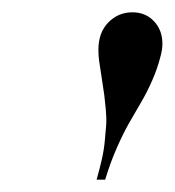

<svg xmlns="http://www.w3.org/2000/svg" viewBox="-20 -780 284 312"><path d="M241 -689Q235.8 -668.5 227.4 -649.4Q219 -630.4 209.5 -614.1Q200 -597.9 190.2 -580.8Q180.4 -563.7 169.8 -539.7Q159.2 -515.6 150.9 -488H137Q142.3 -507.1 145.8 -522.5Q149.2 -537.8 150.5 -553.2Q151.9 -568.6 152.6 -577.6Q153.3 -586.7 151.9 -602.5Q150.4 -618.4 149.5 -625Q148.7 -631.6 145.5 -652Q142.3 -672.4 141.1 -680.9Q139.9 -689.7 139.9 -699Q139.9 -727.1 156 -743.5Q172.1 -760 195.1 -760Q216.6 -760 230.2 -745.5Q243.9 -731 243.9 -709Q243.9 -699.7 241 -689Z"/></svg>

Font: Bodoni* 16
Style: Italic
Weight: 400
Italic angle: -13°
Version: Version 2.000